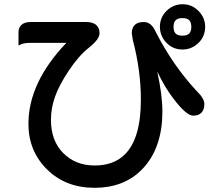

<svg xmlns="http://www.w3.org/2000/svg" viewBox="-20 -813 1040 907"><path d="M809.6 -717.3Q799.8 -707.5 799.8 -686.5Q799.8 -664.6 809.8 -654.5Q819.8 -644.5 841.8 -644.5Q863.8 -644.5 873.8 -654.5Q883.8 -664.6 883.8 -686Q883.8 -707.5 873.8 -717.5Q863.8 -727.5 841.8 -727.5Q819.8 -727.5 809.6 -717.3ZM949.2 -686.5Q949.2 -640.6 917.2 -609.9Q885.3 -579.1 841.8 -579.1Q796.9 -579.1 766.1 -611.1Q735.4 -643.1 735.4 -686.5Q735.4 -731.4 767.3 -762.2Q799.3 -793 843 -793Q886.7 -793 918 -761Q949.2 -729 949.2 -686.5ZM114.3 -227.5Q114.3 -423.3 293.5 -610.4H125Q93.8 -610.4 80.1 -604L67.4 -598.1V-659.7Q67.4 -681.6 80.1 -694.3Q94.7 -709 125 -709H386.7Q420.9 -709 436.5 -692.9Q450.2 -679.7 450.2 -656.2Q450.2 -641.1 437.5 -624.5Q424.8 -607.4 398.9 -586.9Q352.1 -549.8 305.4 -480Q258.8 -410.2 239.7 -355.5Q220.7 -301.3 220.7 -247.1Q220.7 -147.5 279.1 -89.4Q337.4 -31.2 427.5 -31.2Q517.6 -31.2 570.3 -84Q645.5 -159.2 645.5 -341.8Q645.5 -480.5 607.4 -624L602.5 -655.8V-656.2Q602.5 -681.2 616.5 -695.1Q630.4 -709 659.2 -709Q695.3 -709 715.8 -662.1Q796.4 -504.4 908.7 -383.3Q945.3 -348.6 945.3 -321.5Q945.3 -294.4 931.4 -280.5Q917.5 -266.6 892.6 -266.6Q860.8 -266.6 800.3 -345.7Q759.8 -397.9 722.7 -475.1Q747.1 -365.7 747.1 -284.9Q747.1 -204.1 725.6 -138.2Q701.2 -63 648.4 -10.3Q564 74.2 426.8 74.2Q289.1 74.2 201.2 -13.7Q114.3 -100.6 114.3 -227.5Z"/></svg>

Font: YuPearl-SemiBold
Style: SemiBold
Weight: 600
Designer: Max Yao
Foundry: Max-Everyday
Version: Version 1.011; ttfautohint (v1.8.3)